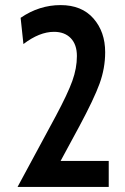

<svg xmlns="http://www.w3.org/2000/svg" viewBox="-20 -734 491 754"><path d="M199 -278Q246 -366 264 -416Q282 -466 282 -514Q282 -559 258 -584Q234 -609 192 -609Q135 -609 72 -561L61 -664Q134 -714 218 -714Q301 -714 347 -661.5Q393 -609 393 -529Q393 -466 371 -405.5Q349 -345 291 -237L218 -102H407V0H49Z"/></svg>

Font: Cabin Condensed Medium
Style: Regular
Weight: 500
Width: 3
Version: Version 2.001